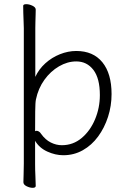

<svg xmlns="http://www.w3.org/2000/svg" viewBox="-20 -728 612 919"><path d="M94 -593Q94 -603 93 -624Q92 -645 91.5 -667Q91 -689 91 -700Q91 -708 106 -708Q120 -708 135.5 -700.5Q151 -693 151 -682Q151 -674 150.5 -657.5Q150 -641 149.5 -623Q149 -605 149 -593V-360Q166 -397 197 -425Q228 -453 267 -468.5Q306 -484 345 -484Q426 -484 470 -430Q514 -376 514 -278Q514 -221 497 -168.5Q480 -116 449.5 -74.5Q419 -33 376.5 -9Q334 15 283 15Q245 15 206.5 -2.5Q168 -20 148 -54V56Q148 87 149.5 116Q151 145 151 162Q151 171 136 171Q123 171 107.5 163.5Q92 156 92 144Q92 132 93 106.5Q94 81 94 55ZM148 -100Q152 -102 155 -102Q160 -102 166 -98.5Q172 -95 177 -87Q197 -59 223 -46Q249 -33 276 -33Q330 -33 371 -67.5Q412 -102 435 -157Q458 -212 458 -273Q458 -353 427 -393.5Q396 -434 345 -434Q303 -434 262.5 -410.5Q222 -387 192.5 -346Q163 -305 152 -252Q149 -239 148.5 -195Q148 -151 148 -100Z"/></svg>

Font: Moon Stars Kai T HW Light
Style: Regular
Weight: 300
Designer: GuiWonder
Version: Version 1.101